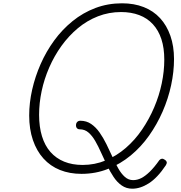

<svg xmlns="http://www.w3.org/2000/svg" viewBox="-20 -1035 1099 1164"><path d="M782 109Q746 109 718 89.5Q690 70 668.5 37.5Q647 5 628.5 -33Q610 -71 593 -109.5Q576 -148 557.5 -180Q539 -212 516.5 -231.5Q494 -251 464 -251Q452 -251 446 -258.5Q440 -266 440.5 -277Q441 -288 448 -295.5Q455 -303 467 -303Q504 -303 532.5 -283.5Q561 -264 583.5 -232Q606 -200 625 -161.5Q644 -123 661.5 -84.5Q679 -46 697 -14Q715 18 737 37.5Q759 57 787 57Q812 57 836 45Q860 33 887.5 6.5Q915 -20 946 -64Q952 -71 960.5 -72.5Q969 -74 980 -66Q988 -61 990.5 -53.5Q993 -46 986 -34Q960 5 934 32.5Q908 60 882 76.5Q856 93 831 101Q806 109 782 109ZM474 19Q402 19 343.5 -4.5Q285 -28 243.5 -74Q202 -120 179.5 -186Q157 -252 157 -335Q157 -412 175 -491.5Q193 -571 226.5 -647Q260 -723 308.5 -789.5Q357 -856 420 -907Q483 -958 558.5 -986.5Q634 -1015 720 -1015Q793 -1015 851.5 -992Q910 -969 950.5 -925Q991 -881 1013 -818Q1035 -755 1035 -677Q1035 -600 1017.5 -518.5Q1000 -437 966 -359Q932 -281 883.5 -212.5Q835 -144 772.5 -92.5Q710 -41 635 -11Q560 19 474 19ZM481 -35Q555 -35 621 -62.5Q687 -90 742.5 -138Q798 -186 841 -249Q884 -312 914.5 -383.5Q945 -455 960.5 -529Q976 -603 976 -673Q976 -744 958.5 -797.5Q941 -851 907 -888Q873 -925 824 -943.5Q775 -962 714 -962Q640 -962 573.5 -936Q507 -910 451.5 -863.5Q396 -817 352.5 -756.5Q309 -696 278.5 -626Q248 -556 232.5 -483Q217 -410 217 -339Q217 -266 234.5 -209Q252 -152 286 -113.5Q320 -75 369 -55Q418 -35 481 -35Z"/></svg>

Font: Playwrite RO ExtraLight
Style: Regular
Weight: 250
Version: Version 1.002